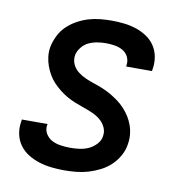

<svg xmlns="http://www.w3.org/2000/svg" viewBox="-66 -591 632 661"><g transform="rotate(10 250.0 -260.0)"><path d="M200 8Q178 8 155.5 5.5Q133 3 112.5 -3.5Q92 -10 74 -21Q56 -32 43.5 -49Q31 -66 26.5 -87.5Q22 -109 26 -132L27 -139H117L116 -136Q113 -119 121.5 -105Q130 -91 143.5 -84Q157 -77 174 -74.5Q191 -72 208 -72Q223 -72 239 -74Q255 -76 270 -82.5Q285 -89 297.5 -102Q310 -115 312 -131Q315 -148 307.5 -163Q300 -178 287.5 -188Q275 -198 260 -204.5Q245 -211 229 -216.5Q213 -222 198 -228Q183 -234 169 -242Q155 -250 142.5 -260Q130 -270 119 -281.5Q108 -293 100 -307Q92 -321 86.5 -336Q81 -351 79 -368Q77 -385 80 -402Q84 -422 93.5 -441.5Q103 -461 118.5 -476Q134 -491 153 -501.5Q172 -512 192 -518Q212 -524 232.5 -526Q253 -528 273 -528Q295 -528 316.5 -525.5Q338 -523 358 -516.5Q378 -510 395.5 -498.5Q413 -487 424.5 -470Q436 -453 440 -431.5Q444 -410 440 -388L439 -381H349V-384Q352 -400 345.5 -414Q339 -428 326 -435.5Q313 -443 297.5 -445.5Q282 -448 266 -448Q252 -448 236.5 -445.5Q221 -443 207 -436.5Q193 -430 182.5 -417Q172 -404 169 -390Q166 -372 173 -357Q180 -342 193 -332Q206 -322 221 -315.5Q236 -309 251.5 -304Q267 -299 282.5 -292.5Q298 -286 311.5 -278Q325 -270 338 -260.5Q351 -251 362 -239Q373 -227 381.5 -213.5Q390 -200 395.5 -184.5Q401 -169 402.5 -152Q404 -135 401 -118Q398 -97 387 -77.5Q376 -58 360 -43Q344 -28 324 -18Q304 -8 283.5 -2Q263 4 242 6Q221 8 200 8Z"/></g></svg>

Font: Iosevka Medium Oblique
Style: Regular
Weight: 500
Italic angle: -9°
Monospace: yes
Designer: Belleve Invis
Foundry: Belleve Invis
Version: Version 32.5.0; ttfautohint (v1.8.4)